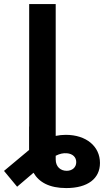

<svg xmlns="http://www.w3.org/2000/svg" viewBox="-95 -748 526 972"><path d="M187 -727.5H52.7V-107.4H52.2V11.2L-74.7 117.2L-8.3 197.3L74.7 126.5C102.1 174.3 154.8 204.1 240.2 204.1C349.1 204.1 411.1 156.2 411.1 77.1C411.1 -6.3 342.8 -65.4 237.8 -65.4C220.7 -65.4 203.6 -63.5 187 -60.1ZM187 59.1V40.5C207.5 30.3 224.6 26.4 243.2 27.8C273.9 30.3 291 48.3 291 72.8C291 99.1 271 116.7 242.7 116.7C211.9 116.7 187 96.7 187 59.1Z"/></svg>

Font: Raveo Display Display SemiBold
Style: Regular
Weight: 600
Designer: Jakub Foglar, Rasmus Andersson (Inter)
Foundry: Jakubfoglar.com
Version: Version 1.100;Glyphs 3.2.3 (3260)